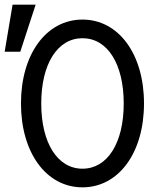

<svg xmlns="http://www.w3.org/2000/svg" viewBox="-54 -794 674 824"><path d="M300 10C455 10 564 -138 564 -350C564 -562 455 -710 300 -710C145 -710 36 -562 36 -350C36 -138 145 10 300 10ZM300 -70C193 -70 123 -180 123 -350C123 -520 193 -630 300 -630C407 -630 477 -520 477 -350C477 -180 407 -70 300 -70ZM99 -774H0L-34 -572H33Z"/></svg>

Font: CommitMono
Style: 400Regular
Weight: 400
Monospace: yes
Designer: Eigil Nikolajsen
Foundry: Eigil Nikolajsen
Version: Version 1.143